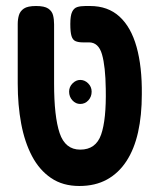

<svg xmlns="http://www.w3.org/2000/svg" viewBox="-20 -603 532 639"><path d="M244 16Q189 16 150 -10.5Q111 -37 86.5 -83.5Q62 -130 50.5 -191.5Q39 -253 39 -325V-523Q39 -539 43 -552.5Q47 -566 59.5 -574.5Q72 -583 100 -583Q128 -583 140.5 -574.5Q153 -566 156.5 -552.5Q160 -539 160 -522V-325Q160 -215 178.5 -160Q197 -105 247 -105Q299 -105 316.5 -155Q334 -205 332 -307Q331 -382 319.5 -422Q308 -462 276 -462H255Q241 -462 231.5 -466Q222 -470 218 -483Q214 -496 214 -523Q214 -551 220 -563.5Q226 -576 237 -579.5Q248 -583 264 -583H280Q339 -583 377.5 -548Q416 -513 434.5 -447Q453 -381 452 -289Q452 -219 439.5 -163Q427 -107 401 -67Q375 -27 336 -5.5Q297 16 244 16ZM247 -257Q232 -257 221 -269Q210 -281 210 -298Q210 -314 221.5 -325.5Q233 -337 247 -337Q262 -337 273.5 -325.5Q285 -314 285 -298Q285 -281 274 -269Q263 -257 247 -257Z"/></svg>

Font: Fredoka Condensed Medium
Style: Regular
Weight: 500
Width: 3
Designer: Ben Nathan
Foundry: Milena B. Brandão, Ben Nathan
Version: Version 2.001